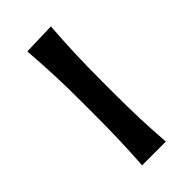

<svg xmlns="http://www.w3.org/2000/svg" viewBox="-176 -578 625 625"><g transform="rotate(-45 137.0 -265.0)"><path d="M83.5 0Q87.4 -58.1 89.1 -112.3Q90.8 -166.5 90.8 -231.9V-284.7Q90.8 -356 88.4 -412.4Q85.9 -468.8 81.5 -526.4L193.4 -529.8Q189 -470.7 186.8 -414.1Q184.6 -357.4 184.6 -284.7V-231.9Q184.6 -166.5 186.5 -112.3Q188.5 -58.1 192.9 0Z"/></g></svg>

Font: Pinar DS1 Medium
Style: Regular
Weight: 500
Designer: Amin Abedi
Version: Version 3.000